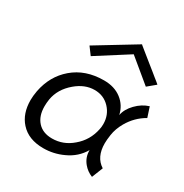

<svg xmlns="http://www.w3.org/2000/svg" viewBox="-150 -744 835 872"><g transform="rotate(30 267.5 -307.5)"><path d="M518 -399 535 -347Q484 -318 454 -266Q434 -231 429 -196Q425 -169 425 -151Q425 -79 474 -48L451 10Q423 -1 404 -24Q380 -53 381 -90Q352 -40 297 -15Q248 8 194 8Q116 8 74 -39Q35 -82 35 -153Q35 -174 40 -202Q57 -289 119 -342Q183 -397 280 -397Q335 -397 371.5 -369Q408 -341 418 -295Q424 -328 453 -358Q482 -388 518 -399ZM373 -195Q376 -208 376 -223Q376 -271 344.5 -304.5Q313 -338 265 -338Q214 -338 168 -299Q117 -256 107 -197Q104 -177 104 -160Q104 -109 131 -79.5Q158 -50 206 -50Q265 -50 311 -90Q360 -131 373 -195ZM499 -501 458 -467 337 -567Q336 -567 172 -462L143 -501L347 -625Q346 -625 363.5 -611Q381 -597 423 -563Q436 -553 450.5 -541Q465 -529 472.5 -523Q480 -517 487 -511.5Q494 -506 496 -504Z"/></g></svg>

Font: GFS Neohellenic Rg
Style: Italic
Weight: 400
Italic angle: -12°
Designer: Takis Katsoulidis and George D. Matthiopoulos
Foundry: Takis Katsoulidis and George D. Matthiopoulos
Version: Version 1.0